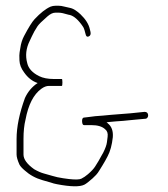

<svg xmlns="http://www.w3.org/2000/svg" viewBox="-20 -648 583 666"><path d="M287.6 -521.5C293.4 -523.8 295.5 -529 294 -537L291.8 -546C288.1 -563.7 277.2 -581.2 259.1 -598.5C253.9 -603.5 248 -608.2 241.5 -612.5C235 -616.8 228.2 -619.7 221.2 -621C214.2 -622.3 207.6 -623.8 201.4 -625.5C195.1 -627.2 189.5 -628 184.5 -628H171.8C166.3 -628 161 -627 155.5 -625C138.3 -617.4 119.8 -602.8 99.8 -581.3C91.3 -572.2 79.2 -552.8 63.5 -523.1C56.9 -510.6 52.5 -496.7 50.5 -481.5C49.8 -476.5 49 -471.5 48 -466.5C47 -461.5 46.8 -452 47.5 -438.1C48.1 -424.1 53.4 -410.4 63.5 -397C76.3 -378.5 92 -366.2 110.5 -360C91 -347 76.4 -329.7 66.5 -308C47.2 -254.8 37.5 -207.5 37.5 -166V-112C37.5 -103.7 40.8 -92 47.5 -77C50.8 -71 56.8 -64.3 65.5 -57C82.9 -41.2 103.6 -29.8 127.5 -23L155.5 -15C163 -12.3 170.3 -10.3 177.8 -9C225.3 0.1 257 0.6 272.8 -7.5C278.7 -10.5 288 -17.7 300.8 -29C305.3 -33 309.5 -37.2 313.5 -41.5C317.5 -45.8 321.4 -51.2 325.1 -57.5C328.9 -63.8 332.4 -69.5 335.6 -74.5C338.9 -79.5 342 -84.8 345 -90.5C348 -96.2 350.8 -101.3 353.3 -106C362.4 -123 368.4 -145 371.3 -172C373 -193.6 367.3 -209.6 354 -220C352.5 -222 351 -223.3 349.5 -224C354.5 -224.7 364.7 -225.7 382 -227C402.5 -228.3 416.6 -229.4 424.4 -230.5C431.7 -231.5 440.4 -232.3 450.4 -233C460.4 -233.7 471.4 -234.7 483.4 -236C486.7 -236 489.4 -237.3 491.4 -240C493.4 -242.7 494.2 -245.7 493.9 -249C493.1 -256.3 489 -260 481.4 -260C444.6 -255.9 415.6 -253.3 394.4 -252C383 -251.3 372 -250.5 363 -249.5C354 -248.5 345.2 -247.7 336.8 -247L310.5 -245C301.5 -243.7 293.6 -242.7 286.9 -242C280.1 -241.3 274.5 -240.7 270 -240C266 -238.7 264.3 -234 264.8 -226C265.3 -218 267.5 -214 271.5 -214H297C318.5 -214 334.3 -209.3 344.3 -200C351.9 -194.3 354.9 -185.5 353.3 -173.5C352.8 -169.8 352 -163.5 350.9 -154.5C349.8 -145.5 345.6 -133.7 338.3 -119C335.8 -115 333.1 -110.3 330.4 -105C327.6 -99.7 324.8 -94.5 321.8 -89.5C318.8 -84.5 314.8 -78.2 310 -70.5C305.2 -62.9 296.9 -53.9 285.1 -43.7C277.1 -36.9 269.5 -31.7 262.2 -28.2C255.5 -24.9 241.1 -24.5 219 -27C206.4 -28.4 193.1 -30.5 179.1 -33.3C171.5 -34.8 158 -39.1 132.3 -46.2C122.2 -48.9 110.9 -53.9 98.5 -61C73.8 -78.6 61.5 -95.6 61.5 -112V-166C61.5 -192 63.8 -214.3 68.5 -233C78.2 -284.9 96.5 -320.6 123.3 -340C132.5 -346.7 141.2 -350 149.5 -350H194.3C195.8 -350 196.5 -354 196.5 -362C196.5 -370 195.8 -374 194.3 -374H165.8C146.5 -374 128.8 -377.3 115.5 -384C92.3 -395.6 78.6 -410.6 74.5 -429C67.4 -454.9 70.3 -480.6 83 -506C85.3 -510.7 87.8 -516 90.5 -522C95.3 -532.7 101.8 -544.3 110 -556.8C114.3 -563.4 125.8 -574.8 144.5 -591C154.5 -599.7 163.3 -604 171.8 -604H184.5C191.3 -604 202.3 -601.7 217.5 -597C231.8 -595.3 246.6 -584.3 261.8 -564C265.8 -558.7 268.5 -554.5 270.1 -551.6C271.7 -548.7 273.9 -541.5 276.8 -530C278.3 -522 281.9 -519.2 287.6 -521.5Z"/></svg>

Font: Proton
Style: SeBdCnd
Weight: 500
Version: Version 1.017